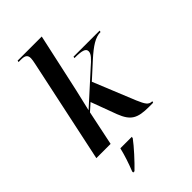

<svg xmlns="http://www.w3.org/2000/svg" viewBox="-288 -855 1171 1171"><g transform="rotate(-45 297.5 -269.5)"><path d="M480 6H515L518 -4C486 -4 475 -24 452 -77L341 -349L441 -440C503 -496 548 -526 593 -526L595 -536H370L368 -526C431 -526 459 -519 459 -494C459 -472 438 -450 395 -413L204 -240C222 -312 251 -443 266 -513L320 -760H112L110 -750H129C161 -750 180 -744 180 -713C180 -703 177 -687 173 -668L31 0H154L201 -225L248 -267L310 -100C343 -15 380 6 480 6ZM128 212V221H139C181 181 244 112 274 71L276 61H177C165 111 148 162 128 212Z"/></g></svg>

Font: Noto Serif Display SemiCondensed SemiBold
Style: Italic
Weight: 600
Width: 4
Italic angle: -12°
Designer: Monotype Design Team
Foundry: Monotype Imaging Inc.
Version: Version 2.009